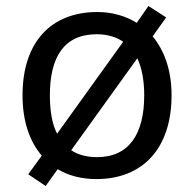

<svg xmlns="http://www.w3.org/2000/svg" viewBox="-20 -586 645 639"><path d="M551 -269C551 -352 527 -418 488 -465L533 -528L474 -566L435 -510C398 -533 353 -546 304 -546C150 -546 55 -446 55 -269C55 -183 78 -116 119 -68L74 -6L132 33L172 -23C209 -1 252 10 301 10C454 10 551 -91 551 -269ZM146 -269C146 -396 193 -472 302 -472C337 -472 367 -463 390 -447L170 -141C153 -174 146 -218 146 -269ZM460 -269C460 -142 411 -63 303 -63C269 -63 239 -71 217 -86L437 -392C452 -360 460 -318 460 -269Z"/></svg>

Font: Noto Sans Miao
Style: Regular
Weight: 400
Designer: Monotype Design Team
Foundry: Monotype Imaging Inc.
Version: Version 2.003